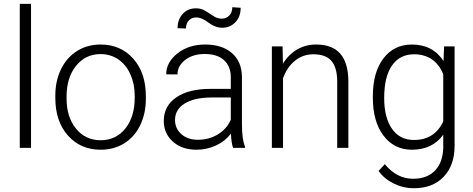

<svg xmlns="http://www.w3.org/2000/svg" viewBox="-20 -770 2464 1000"><path d="M141.6 0H83V-750H141.6Z M268.1 -272Q268.1 -348.1 297.6 -409.2Q327.1 -470.2 381.1 -504.2Q435.1 -538.1 503.4 -538.1Q608.9 -538.1 674.3 -464.1Q739.7 -390.1 739.7 -268.1V-255.9Q739.7 -179.2 710.2 -117.9Q680.7 -56.6 627 -23.4Q573.2 9.8 504.4 9.8Q399.4 9.8 333.7 -64.2Q268.1 -138.2 268.1 -260.3ZM326.7 -255.9Q326.7 -161.1 375.7 -100.3Q424.8 -39.6 504.4 -39.6Q583.5 -39.6 632.6 -100.3Q681.6 -161.1 681.6 -260.7V-272Q681.6 -332.5 659.2 -382.8Q636.7 -433.1 596.2 -460.7Q555.7 -488.3 503.4 -488.3Q425.3 -488.3 376 -427Q326.7 -365.7 326.7 -266.6Z M833 0ZM1193.8 0Q1185.1 -24.9 1182.6 -73.7Q1151.9 -33.7 1104.2 -12Q1056.6 9.8 1003.4 9.8Q927.2 9.8 880.1 -32.7Q833 -75.2 833 -140.1Q833 -217.3 897.2 -262.2Q961.4 -307.1 1076.2 -307.1H1182.1V-367.2Q1182.1 -423.8 1147.2 -456.3Q1112.3 -488.8 1045.4 -488.8Q984.4 -488.8 944.3 -457.5Q904.3 -426.3 904.3 -382.3L845.7 -382.8Q845.7 -445.8 904.3 -491.9Q962.9 -538.1 1048.3 -538.1Q1136.7 -538.1 1187.7 -493.9Q1238.8 -449.7 1240.2 -370.6V-120.6Q1240.2 -43.9 1256.3 -5.9V0ZM1010.3 -42Q1068.8 -42 1115 -70.3Q1161.1 -98.6 1182.1 -146V-262.2H1077.6Q990.2 -261.2 940.9 -230.2Q891.6 -199.2 891.6 -145Q891.6 -100.6 924.6 -71.3Q957.5 -42 1010.3 -42ZM1233.4 -729.5Q1233.4 -682.6 1205.8 -654.1Q1178.2 -625.5 1138.2 -625.5Q1101.1 -625.5 1065.7 -652.3Q1030.3 -679.2 1002.4 -679.2Q979.5 -679.2 964.1 -664.1Q948.7 -648.9 948.7 -621.6L904.8 -623Q904.8 -668 931.4 -697.3Q958 -726.6 1000 -726.6Q1023.4 -726.6 1040 -718.3Q1056.6 -710 1071.3 -699.7Q1085.9 -689.5 1100.8 -681.2Q1115.7 -672.9 1135.7 -672.9Q1158.2 -672.9 1174.1 -689Q1189.9 -705.1 1189.9 -732.4Z M1451.7 -528.3 1453.6 -438Q1483.4 -486.8 1527.8 -512.5Q1572.3 -538.1 1626 -538.1Q1710.9 -538.1 1752.4 -490.2Q1793.9 -442.4 1794.4 -346.7V0H1736.3V-347.2Q1735.8 -418 1706.3 -452.6Q1676.8 -487.3 1611.8 -487.3Q1557.6 -487.3 1515.9 -453.4Q1474.1 -419.4 1454.1 -361.8V0H1396V-528.3Z M1921.9 -269Q1921.9 -393.1 1976.8 -465.6Q2031.7 -538.1 2126 -538.1Q2233.9 -538.1 2290 -452.1L2293 -528.3H2347.7V-10.7Q2347.7 91.3 2290.5 150.9Q2233.4 210.4 2135.7 210.4Q2080.6 210.4 2030.5 185.8Q1980.5 161.1 1951.7 120.1L1984.4 85Q2046.4 161.1 2131.8 161.1Q2205.1 161.1 2246.1 117.9Q2287.1 74.7 2288.6 -2V-68.4Q2232.4 9.8 2125 9.8Q2033.2 9.8 1977.5 -63.5Q1921.9 -136.7 1921.9 -261.2ZM1981 -258.8Q1981 -157.7 2021.5 -99.4Q2062 -41 2135.7 -41Q2243.7 -41 2288.6 -137.7V-383.3Q2268.1 -434.1 2229.5 -460.7Q2190.9 -487.3 2136.7 -487.3Q2063 -487.3 2022 -429.4Q1981 -371.6 1981 -258.8Z"/></svg>

Font: Roboto Light
Style: Regular
Weight: 300
Designer: Google
Version: Version 2.134; 2016; ttfautohint (v1.6)